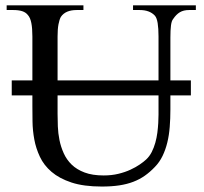

<svg xmlns="http://www.w3.org/2000/svg" viewBox="-20 -682 763 718"><path d="M687 -644.5Q666.5 -644.5 652.6 -636.2Q638.7 -627.9 627.4 -610.8Q621.6 -604 619.4 -586.9Q617.2 -569.8 617.2 -542V-381.3H693.8V-325.2H617.2V-272.5Q617.2 -238.3 614.7 -207.3Q612.3 -176.3 605.7 -149.2Q599.1 -122.1 587.9 -98.9Q576.7 -75.7 559.1 -57.6Q541 -38.6 521.5 -24.9Q502 -11.2 478.5 -2.2Q455.1 6.8 426.3 11.2Q397.5 15.6 360.8 15.6Q293 15.6 247.3 0.5Q201.7 -14.6 172.9 -39.3Q144 -64 129.2 -95.7Q114.3 -127.4 108.2 -160.9Q102.1 -194.3 101.6 -227.1Q101.1 -259.8 101.1 -285.6V-325.2H23.9V-381.3H101.1V-545.4Q101.1 -576.2 97.2 -595.9Q93.3 -615.7 84.5 -625.5Q76.7 -635.7 63.2 -640.1Q49.8 -644.5 29.8 -644.5H4.9V-662.1H292V-644.5H266.6Q246.1 -644.5 231.2 -638.2Q216.3 -631.8 207.5 -618.7Q202.1 -608.9 198.7 -591.1Q195.3 -573.2 195.3 -545.4V-381.3H572.8V-545.4Q572.8 -576.2 569.6 -595.7Q566.4 -615.2 559.1 -623.5Q539.6 -644.5 502.4 -644.5H477.5V-662.1H712.4V-644.5ZM572.8 -325.2H195.3V-256.3Q195.3 -234.9 196.3 -209.2Q197.3 -183.6 202.4 -158.2Q207.5 -132.8 218.3 -108.9Q229 -85 248 -66.4Q267.1 -47.9 296.4 -36.9Q325.7 -25.9 367.7 -25.9Q397.5 -25.9 422.6 -32Q447.8 -38.1 467.8 -47.4Q487.8 -56.6 502.7 -66.9Q517.6 -77.1 526.4 -85.4Q539.1 -97.2 547.4 -113.5Q555.7 -129.9 560.8 -148.2Q565.9 -166.5 568.4 -185.5Q570.8 -204.6 571.8 -221.9Q572.8 -239.3 572.8 -253.4Z"/></svg>

Font: Doulos SIL Phon
Style: Regular
Weight: 400
Designer: Walt Agee, Victor Gaultney, Peter Martin, Debbi Hosken, Becca Hirsbrunner
Foundry: SIL International
Version: Version 5.000